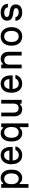

<svg xmlns="http://www.w3.org/2000/svg" viewBox="2372 -3028 856 5640"><g transform="rotate(-90 2800.0 -208.0)"><path d="M104 200V-600H214V-545H244Q264 -578 303.5 -597Q343 -616 392 -616Q467 -616 522 -577.5Q577 -539 607 -468Q637 -397 637 -300Q637 -203 607 -132Q577 -61 522 -22.5Q467 16 392 16Q343 16 303.5 -3Q264 -22 244 -55H214V200ZM369 -87Q444 -87 485.5 -143Q527 -199 527 -300Q527 -401 485.5 -457Q444 -513 369 -513Q293 -513 251.5 -457Q210 -401 210 -300Q210 -199 251.5 -143Q293 -87 369 -87Z M1321 -184Q1299 -91 1230.5 -37.5Q1162 16 1065 16Q938 16 867 -68.5Q796 -153 796 -305Q796 -401 828.5 -470.5Q861 -540 921 -578Q981 -616 1062 -616Q1177 -616 1241 -536Q1305 -456 1305 -310Q1305 -299 1304 -287Q1303 -275 1303 -264H905Q913 -176 953.5 -130Q994 -84 1065 -84Q1165 -84 1218 -184ZM1062 -516Q998 -516 958 -475.5Q918 -435 907 -361H1200Q1191 -437 1156 -476.5Q1121 -516 1062 -516Z M1886 200V-55H1856Q1837 -22 1797 -3Q1757 16 1708 16Q1633 16 1578 -22.5Q1523 -61 1493 -132Q1463 -203 1463 -300Q1463 -397 1493 -468Q1523 -539 1578 -577.5Q1633 -616 1708 -616Q1757 -616 1797 -597Q1837 -578 1856 -545H1886V-600H1996V200ZM1731 -87Q1807 -87 1848.5 -143Q1890 -199 1890 -300Q1890 -401 1848.5 -457Q1807 -513 1731 -513Q1656 -513 1614.5 -457Q1573 -401 1573 -300Q1573 -199 1614.5 -143Q1656 -87 1731 -87Z M2687 -600V0H2577V-45H2547Q2524 -16 2488 0Q2452 16 2409 16Q2346 16 2299.5 -12Q2253 -40 2227.5 -91Q2202 -142 2202 -211V-600H2312V-241Q2312 -166 2346 -127.5Q2380 -89 2444 -89Q2509 -89 2543 -127.5Q2577 -166 2577 -241V-600Z M3421 -184Q3399 -91 3330.5 -37.5Q3262 16 3165 16Q3038 16 2967 -68.5Q2896 -153 2896 -305Q2896 -401 2928.5 -470.5Q2961 -540 3021 -578Q3081 -616 3162 -616Q3277 -616 3341 -536Q3405 -456 3405 -310Q3405 -299 3404 -287Q3403 -275 3403 -264H3005Q3013 -176 3053.5 -130Q3094 -84 3165 -84Q3265 -84 3318 -184ZM3162 -516Q3098 -516 3058 -475.5Q3018 -435 3007 -361H3300Q3291 -437 3256 -476.5Q3221 -516 3162 -516Z M3613 0V-600H3723V-555H3753Q3776 -584 3812 -600Q3848 -616 3891 -616Q3954 -616 4000.5 -588Q4047 -560 4072.5 -509Q4098 -458 4098 -389V0H3988V-359Q3988 -434 3954 -472.5Q3920 -511 3856 -511Q3791 -511 3757 -472.5Q3723 -434 3723 -359V0Z M4550 16Q4467 16 4406 -22.5Q4345 -61 4311.5 -132Q4278 -203 4278 -300Q4278 -397 4311.5 -468Q4345 -539 4406 -577.5Q4467 -616 4550 -616Q4633 -616 4694 -577.5Q4755 -539 4788.5 -468Q4822 -397 4822 -300Q4822 -203 4788.5 -132Q4755 -61 4694 -22.5Q4633 16 4550 16ZM4550 -87Q4627 -87 4670 -143Q4713 -199 4713 -300Q4713 -401 4670 -457Q4627 -513 4550 -513Q4473 -513 4430 -457Q4387 -401 4387 -300Q4387 -199 4430 -143Q4473 -87 4550 -87Z M5111 -184Q5140 -87 5257 -87Q5317 -87 5349 -108.5Q5381 -130 5381 -170Q5381 -225 5278 -240L5205 -251Q5107 -266 5060 -309Q5013 -352 5013 -429Q5013 -516 5077.5 -566Q5142 -616 5255 -616Q5370 -616 5437 -560Q5504 -504 5508 -404H5408Q5379 -513 5253 -513Q5190 -513 5156 -491.5Q5122 -470 5122 -430Q5122 -375 5225 -360L5298 -349Q5397 -334 5443.5 -291Q5490 -248 5490 -171Q5490 -84 5427.5 -34Q5365 16 5256 16Q5144 16 5079 -36.5Q5014 -89 5009 -184Z"/></g></svg>

Font: Martian Mono
Style: Regular
Weight: 400
Monospace: yes
Designer: Roman Shamin
Foundry: Evil Martians
Version: Version 1.000; ttfautohint (v1.8.4.7-5d5b)